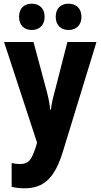

<svg xmlns="http://www.w3.org/2000/svg" viewBox="-20 -777 543 1037"><path d="M83 -686C83 -640 111 -615 152 -615C192 -615 221 -641 221 -686C221 -732 192 -757 152 -757C111 -757 83 -733 83 -686ZM281 -686C281 -641 309 -615 350 -615C391 -615 420 -641 420 -686C420 -732 391 -757 350 -757C309 -757 281 -733 281 -686ZM2 -550 180 -7 174 15C151 86 135 109 88 109C73 109 56 107 43 103V232C63 237 85 240 112 240C219 240 276 182 319 44L501 -550H344L274 -277C264 -241 258 -211 255 -185H251C249 -212 242 -247 234 -278L161 -550Z"/></svg>

Font: Noto Sans Lao Looped Condensed ExtraBold
Style: Regular
Weight: 800
Width: 3
Designer: Mark Frömberg, Ben Mitchell
Foundry: The Fontpad Ltd
Version: Version 1.002